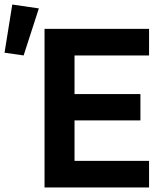

<svg xmlns="http://www.w3.org/2000/svg" viewBox="-39 -825 734 845"><path d="M617 0H157V-698H617V-581H289V-411H579V-295H289V-117H617ZM132 -788 65 -581 -19 -593 15 -805Z"/></svg>

Font: IBM Plex Sans SemiBold
Style: Regular
Weight: 600
Designer: Mike Abbink, Paul van der Laan, Pieter van Rosmalen
Foundry: Bold Monday
Version: Version 3.201